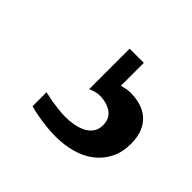

<svg xmlns="http://www.w3.org/2000/svg" viewBox="-75 -78 379 379"><g transform="rotate(45 115.0 112.0)"><path d="M230 129.9Q230 153.3 221.2 170.9Q212.4 188.5 197 200.7Q181.6 212.9 160.4 219Q139.2 225.1 113.8 225.1Q100.6 225.1 87.6 223.6Q74.7 222.2 64 220.2Q51.3 218.3 40 214.8V175.8Q50.3 178.2 61 180.2Q70.3 181.6 80.8 182.9Q91.3 184.1 101.1 184.1Q112.8 184.1 124.3 181.9Q135.7 179.7 144.8 175Q153.8 170.4 159.4 162.6Q165 154.8 165 143.1Q165 124.5 151.9 115.2Q138.7 106 118.2 106Q114.3 106 110.4 106.9Q106.4 107.9 103 108.9L95.2 111.8V-1H134.8V63Q140.1 62 145 60.5Q149.9 59.1 158.2 59.1Q173.3 59.1 186.3 63Q199.2 66.9 209 75.4Q218.8 84 224.4 97.4Q230 110.8 230 129.9Z"/></g></svg>

Font: Charis SIL
Style: Regular
Weight: 400
Foundry: SIL International
Version: Version 4.112